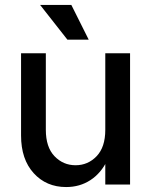

<svg xmlns="http://www.w3.org/2000/svg" viewBox="-20 -745 610 775"><path d="M247 10Q167 10 116 -46Q65 -102 65 -198V-530H165V-221Q165 -151 200 -114.5Q235 -78 285 -78Q335 -78 370 -114.5Q405 -151 405 -221H438Q438 -150 413 -98Q388 -46 345 -18Q302 10 247 10ZM405 0V-530H505V0ZM252 -585 142 -725H268L338 -585Z"/></svg>

Font: Radio Canada Big
Style: Regular
Weight: 400
Designer: Étienne Aubert Bonn
Foundry: Coppers and Brasses
Version: Version 1.001